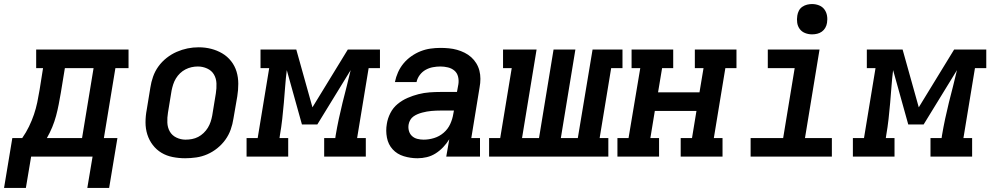

<svg xmlns="http://www.w3.org/2000/svg" viewBox="-62 -775 4900 950"><path d="M-42 155 -1 -92H48Q67 -119 81.5 -149Q96 -179 106 -208.5Q116 -238 122.5 -269Q129 -300 134 -331L151 -438H117V-530H574V-438H509L452 -92H519L478 155H370L396 0H92L66 155ZM170 -92H344L401 -438H259L239 -316Q234 -287 228.5 -258.5Q223 -230 215.5 -202Q208 -174 196.5 -146Q185 -118 170 -92Z M854 8Q823 8 792.5 2Q762 -4 737 -19Q712 -34 694 -57.5Q676 -81 667 -109.5Q658 -138 658 -169.5Q658 -201 664 -232L682 -342Q686 -369 695.5 -396Q705 -423 722 -446.5Q739 -470 762.5 -488.5Q786 -507 812.5 -518.5Q839 -530 866 -535.5Q893 -541 921 -541Q953 -541 982.5 -533.5Q1012 -526 1037.5 -511Q1063 -496 1081.5 -472.5Q1100 -449 1108.5 -420.5Q1117 -392 1117 -360.5Q1117 -329 1112 -298L1093 -188Q1089 -161 1079.5 -134Q1070 -107 1053 -83.5Q1036 -60 1013 -41.5Q990 -23 963.5 -11.5Q937 0 909 4Q881 8 854 8ZM856 -84Q872 -84 888 -87Q904 -90 918.5 -97.5Q933 -105 945.5 -117Q958 -129 966.5 -143Q975 -157 980 -172Q985 -187 988 -203L1006 -313Q1010 -338 1009 -362.5Q1008 -387 996.5 -406.5Q985 -426 963 -436Q941 -446 917 -446Q901 -446 885.5 -442.5Q870 -439 855.5 -431.5Q841 -424 829 -412.5Q817 -401 808.5 -387Q800 -373 795 -357.5Q790 -342 787 -327L769 -217Q765 -193 766 -168.5Q767 -144 778 -124.5Q789 -105 810.5 -94.5Q832 -84 856 -84Q856 -84 856 -84Q856 -84 856 -84Z M1158 0V-92H1213L1270 -438H1227V-530H1404L1484 -244L1659 -530H1818V-438H1762L1705 -92H1748V0H1542V-92H1597L1599 -106Q1606 -147 1614.5 -187Q1623 -227 1633 -267.5Q1643 -308 1653.5 -348Q1664 -388 1673 -428L1508 -159H1432L1357 -428Q1352 -388 1349 -347.5Q1346 -307 1342.5 -266.5Q1339 -226 1334.5 -186Q1330 -146 1323 -106L1321 -92H1364V0Z M2003 8Q1969 8 1936 -2Q1903 -12 1881 -36Q1859 -60 1852.5 -94Q1846 -128 1852 -162Q1856 -189 1869.5 -215.5Q1883 -242 1905.5 -260.5Q1928 -279 1954.5 -290.5Q1981 -302 2008.5 -309Q2036 -316 2063.5 -318Q2091 -320 2118 -320H2199L2206 -358Q2209 -377 2204.5 -395.5Q2200 -414 2186.5 -425.5Q2173 -437 2154.5 -441.5Q2136 -446 2117 -446Q2099 -446 2080 -442.5Q2061 -439 2044 -429.5Q2027 -420 2015 -404Q2003 -388 1999 -369H1892Q1897 -394 1907.5 -417.5Q1918 -441 1934.5 -461Q1951 -481 1973 -496.5Q1995 -512 2019 -521.5Q2043 -531 2068 -534.5Q2093 -538 2117 -538Q2138 -538 2159 -536Q2180 -534 2199.5 -528.5Q2219 -523 2237 -514Q2255 -505 2269.5 -492Q2284 -479 2294.5 -462Q2305 -445 2310 -425.5Q2315 -406 2315 -385Q2315 -364 2311 -343L2270 -92H2313V0H2146L2161 -86Q2148 -65 2131 -47Q2114 -29 2093.5 -16Q2073 -3 2050 2.5Q2027 8 2004 8Q2004 8 2004 8Q2004 8 2003 8ZM2034 -84Q2060 -84 2086 -92Q2112 -100 2133 -118Q2154 -136 2165.5 -161Q2177 -186 2181 -212L2184 -228H2118Q2106 -228 2095 -227.5Q2084 -227 2072.5 -226Q2061 -225 2050 -223Q2039 -221 2027.5 -218Q2016 -215 2005 -210.5Q1994 -206 1984 -199Q1974 -192 1968 -181.5Q1962 -171 1960 -160Q1957 -144 1961 -128.5Q1965 -113 1976 -102.5Q1987 -92 2002.5 -88Q2018 -84 2034 -84Z M2358 0V-92H2413L2470 -438H2427V-530H2593L2521 -92H2605L2677 -530H2785L2713 -92H2797L2870 -530H3018V-438H2962L2905 -92H2948V0Z M2993 0V-92H3048L3106 -438H3063V-530H3269V-438H3214L3194 -318H3399L3419 -438H3376V-530H3582V-438H3527L3470 -92H3513V0H3306V-92H3362L3384 -226H3178L3156 -92H3199V0Z M3652 0V-92H3813L3870 -438H3737V-530H3993L3921 -92H4054V0ZM3956 -605Q3938 -605 3921.5 -611.5Q3905 -618 3895 -631.5Q3885 -645 3882.5 -662.5Q3880 -680 3883 -698Q3885 -711 3891 -722.5Q3897 -734 3908 -741.5Q3919 -749 3931.5 -752Q3944 -755 3956 -755Q3974 -755 3990.5 -748.5Q4007 -742 4017 -728.5Q4027 -715 4030 -697.5Q4033 -680 4030 -662Q4028 -649 4021.5 -637.5Q4015 -626 4004.5 -618.5Q3994 -611 3981.5 -608Q3969 -605 3956 -605Z M4158 0V-92H4213L4270 -438H4227V-530H4404L4484 -244L4659 -530H4818V-438H4762L4705 -92H4748V0H4542V-92H4597L4599 -106Q4606 -147 4614.5 -187Q4623 -227 4633 -267.5Q4643 -308 4653.5 -348Q4664 -388 4673 -428L4508 -159H4432L4357 -428Q4352 -388 4349 -347.5Q4346 -307 4342.5 -266.5Q4339 -226 4334.5 -186Q4330 -146 4323 -106L4321 -92H4364V0Z"/></svg>

Font: Iosevka Slab SmBdExObl
Style: Regular
Weight: 600
Width: 7
Italic angle: -9°
Monospace: yes
Designer: Belleve Invis
Foundry: Belleve Invis
Version: Version 11.1.0; ttfautohint (v1.8.3)